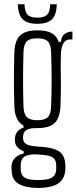

<svg xmlns="http://www.w3.org/2000/svg" viewBox="-20 -752 372 924"><path d="M162.5 152.5Q106.5 152.5 72.2 134.2Q38 116 36 70Q36 66 35.5 61.5Q35 57 35 51.5Q36.5 21.5 54.5 6Q72.5 -9.5 94 -13V-24Q74 -32 63.5 -43.8Q53 -55.5 52 -73.5Q52 -77.5 52 -80.2Q52 -83 52 -86.5Q53 -106.5 65.2 -120.5Q77.5 -134.5 93 -136.5V-148Q71.5 -159.5 60.8 -183Q50 -206.5 49 -243Q48 -280 47.5 -309Q47 -338 47 -365Q47 -392 47.5 -423.8Q48 -455.5 49 -497.5Q50 -536.5 61.5 -560.2Q73 -584 97 -595Q121 -606 159.5 -606Q203 -606 227.8 -593Q252.5 -580 262.5 -550.5H273.5Q274.5 -574.5 289.5 -587.2Q304.5 -600 328.5 -600V-562H314.5Q296 -562 284.8 -542.8Q273.5 -523.5 273 -486.5L272 -433.5Q272.5 -407 272.8 -384.2Q273 -361.5 273 -340Q273 -318.5 272.5 -295Q272 -271.5 271 -243Q269.5 -204.5 258 -180.8Q246.5 -157 222.5 -146.2Q198.5 -135.5 159.5 -135.5Q125 -136.5 108 -126.8Q91 -117 91 -92.5V-86Q91.5 -72.5 99.2 -64.2Q107 -56 123.2 -52Q139.5 -48 165 -46.5Q225 -44.5 258.5 -27Q292 -9.5 294.5 42Q294.5 47.5 294.5 52.5Q294.5 57.5 294.5 63Q292.5 98.5 275.2 117.8Q258 137 228.8 144.8Q199.5 152.5 162.5 152.5ZM163.5 114.5Q188.5 114.5 207.8 110.8Q227 107 238.5 95.5Q250 84 250.5 62Q250.5 56.5 250.5 52Q250.5 47.5 250.5 43Q250 20 238.8 9.8Q227.5 -0.5 208.2 -3.8Q189 -7 163.5 -8.5Q126 -11.5 103.2 -1.2Q80.5 9 79.5 43.5Q79.5 48 79.5 52.8Q79.5 57.5 79.5 62Q80 85.5 91 96.5Q102 107.5 120.5 111Q139 114.5 163.5 114.5ZM159.5 -173.5Q194.5 -173.5 209.5 -187.5Q224.5 -201.5 226 -239.5Q227 -269.5 227.8 -301.8Q228.5 -334 228.5 -367.2Q228.5 -400.5 227.8 -434.5Q227 -468.5 226 -501.5Q224.5 -540 209.5 -553.8Q194.5 -567.5 159.5 -567.5Q124.5 -567.5 109.5 -553.8Q94.5 -540 93 -501.5Q92 -468.5 91.5 -434.5Q91 -400.5 91 -367.2Q91 -334 91.5 -301.8Q92 -269.5 93 -239.5Q94.5 -201.5 110 -187.5Q125.5 -173.5 159.5 -173.5ZM159.5 -637.5Q111 -637.5 89.2 -659.2Q67.5 -681 65.5 -731.5H98Q98.5 -696.5 112.2 -681.8Q126 -667 159.5 -667Q193.5 -667 207.2 -681.8Q221 -696.5 221.5 -731.5H253.5Q252 -681 230.2 -659.2Q208.5 -637.5 159.5 -637.5Z"/></svg>

Font: Big Shoulders Display Thin Light
Style: Regular
Weight: 300
Version: Version 2.002